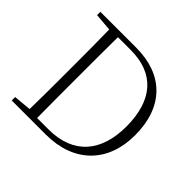

<svg xmlns="http://www.w3.org/2000/svg" viewBox="-172 -915 1107 1107"><g transform="rotate(45 381.0 -361.5)"><path d="M231 -32C230 -132 230 -234 230 -357V-383C230 -491 230 -593 231 -691H336C527 -691 630 -576 630 -361C630 -158 528 -32 324 -32ZM56 -723V-696L164 -687C166 -589 166 -489 166 -383V-357C166 -237 166 -136 164 -38L56 -28V0H334C562 0 701 -139 701 -361C701 -593 568 -723 348 -723Z"/></g></svg>

Font: Noto Serif CJK KR ExtraLight
Style: Regular
Weight: 250
Designer: Ryoko NISHIZUKA 西塚涼子 (kana & ideographs); Frank Grießhammer (Latin, Greek & Cyrillic); Wenlong ZHANG 张文龙 (bopomofo); San
Foundry: Adobe Systems Incorporated
Version: Version 1.000;PS 1;hotconv 16.6.53;makeotf.lib2.5.65590